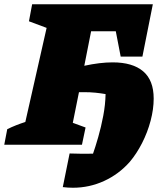

<svg xmlns="http://www.w3.org/2000/svg" viewBox="-63 -680 759 902"><path d="M-43 0 -29 -73Q-9 -83 12.5 -91.5Q34 -100 56 -107L156 -549L73 -580L88 -660H655L606 -414H504L481 -533H365L333 -371Q407 -387 466 -387Q560 -387 609.5 -345Q659 -303 659 -217Q659 -167 644.5 -112.5Q630 -58 604.5 -8Q579 42 547 80Q496 138 426.5 170Q357 202 280 202Q256 202 232 199L264 41Q319 43 374 42Q385 11 398.5 -36Q412 -83 422 -135.5Q432 -188 433 -238Q410 -242 385.5 -244.5Q361 -247 332 -247Q320 -247 308 -247L279 -103L339 -81L322 0Z"/></svg>

Font: Piazzolla Black
Style: Italic
Weight: 900
Italic angle: -11.3°
Designer: Juan Pablo del Peral
Foundry: Huerta Tipografica
Version: Version 1.330